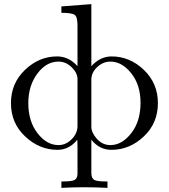

<svg xmlns="http://www.w3.org/2000/svg" viewBox="-20 -714 818 929"><path d="M33 -215Q33 -311 101 -376Q169 -441 256 -441Q313 -441 355 -394V-591Q355 -632 341.5 -642Q328 -652 277 -652V-683L422 -694V-394Q465 -441 520 -441Q608 -441 676 -376Q744 -311 744 -215Q744 -118 675.5 -53.5Q607 11 519 11Q461 11 422 -38V125Q423 150 437 157Q451 164 494 164H500V195Q443 192 385 192Q331 192 277 195V164H283Q326 164 340.5 157Q355 150 355 125V-9Q355 -14 354.5 -24Q354 -34 354 -38Q315 11 258 11Q171 11 102 -53.5Q33 -118 33 -215ZM117 -215Q117 -127 161.5 -69.5Q206 -12 263 -12Q299 -12 327 -40.5Q355 -69 355 -104V-331Q355 -361 327 -388.5Q299 -416 263 -416Q204 -416 160.5 -357.5Q117 -299 117 -215ZM422 -101Q422 -72 449 -42Q476 -12 514 -12Q570 -12 615 -69.5Q660 -127 660 -216Q660 -303 615 -359.5Q570 -416 514 -416Q479 -416 450.5 -389.5Q422 -363 422 -329Z"/></svg>

Font: CMU Serif
Style: Roman
Weight: 500
Version: Version 0.7.0